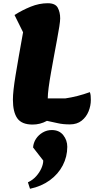

<svg xmlns="http://www.w3.org/2000/svg" viewBox="-20 -746 589 1190"><path d="M182 26Q115 26 87.5 -12.5Q60 -51 60 -129Q60 -179 76.5 -279.5Q93 -380 123 -546L70 -653Q117 -683 170 -704.5Q223 -726 276 -726Q323 -726 338 -698Q353 -670 353 -632Q353 -616 347.5 -580.5Q342 -545 333 -497.5Q324 -450 314.5 -398Q305 -346 296 -295.5Q287 -245 281.5 -203.5Q276 -162 276 -136H384Q460 -147 537 -175Q541 -164 542 -152Q543 -140 543 -126Q543 -91 529 -56Q515 -21 486 2Q457 25 413 25Q370 25 338 17.5Q306 10 271 3Q249 15 227 20.5Q205 26 182 26ZM166 424 153 384Q183 370 204 346.5Q225 323 236.5 297Q248 271 248 249L185 168Q187 139 203 114.5Q219 90 245 75Q271 60 301 60Q347 60 372 91.5Q397 123 397 164Q397 225 369 279Q341 333 289 371Q237 409 166 424Z"/></svg>

Font: Lemon
Style: Regular
Weight: 400
Designer: Eduardo Rodriguez Tunni
Foundry: Eduardo Rodriguez Tunni
Version: Version 1.003; ttfautohint (v1.8.4.7-5d5b);gftools[0.9.24]